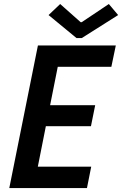

<svg xmlns="http://www.w3.org/2000/svg" viewBox="-20 -949 616 969"><path d="M171.4 -719.7H564.5L542 -611.8H271.5L232.9 -418H460.4L439 -312H211.4L170.9 -107.9H440.4L418.9 0H26.9ZM225.1 -873 283.7 -928.7 387.2 -836.9H392.1L529.3 -928.7L576.2 -873L392.6 -756.8H366.2Z"/></svg>

Font: Reddit Sans Fudge SmBold Italic
Style: Regular
Weight: 600
Italic angle: -11.25°
Designer: Stephen Hutchings
Version: Version 1.013